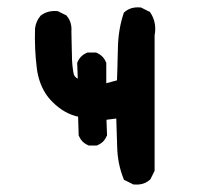

<svg xmlns="http://www.w3.org/2000/svg" viewBox="-20 -484 540 516"><path d="M336.4 10.7 316.9 1 313.5 -0.5 312 -3.9Q295.9 -43.9 294.9 -89.8Q293.9 -127.9 292.5 -165.5L266.1 -162.1L267.6 -122.6V-120.1L266.6 -118.2Q264.2 -112.8 260.7 -107.9Q257.3 -103 252.4 -99.6Q247.6 -96.2 242.2 -93.8L240.2 -92.8H238.3H220.7H218.8L216.8 -93.8Q208.5 -97.2 202.1 -103.5Q195.8 -109.9 192.4 -118.2L191.4 -120.1V-121.6L189.9 -170.4Q170.4 -174.8 153.6 -184.6Q136.7 -194.3 121.1 -210Q109.4 -221.2 100.8 -235.4Q92.3 -249.5 86.9 -265.4Q81.5 -281.2 79.1 -299.3Q72.3 -352.1 74.2 -407.7V-408.2Q76.7 -426.8 88.4 -440.9L88.9 -441.9L89.8 -442.4Q108.4 -456.5 133.8 -454.1H135.7L137.2 -453.1L156.7 -443.4L158.7 -442.4L159.7 -440.9Q173.8 -424.3 171.9 -398.9Q172.4 -380.9 172.6 -365.5Q172.9 -350.1 173.3 -335Q173.3 -320.8 174.6 -308.8Q175.8 -296.9 177.7 -287.1Q179.2 -277.8 189 -272.5L187.5 -313V-315.4L188.5 -317.4Q195.8 -334.5 212.9 -341.8L214.8 -342.8H216.8H236.3H238.3L240.2 -341.8Q257.3 -334.5 264.6 -317.4L265.6 -315.4V-313.5V-260.3L294.4 -268.1Q294.9 -282.7 295.4 -297.4Q295.9 -312 296.1 -326.4Q296.4 -340.8 296.9 -355.5Q297.9 -404.8 312 -447.3L313 -450.2L314.9 -451.7Q331.5 -466.3 357.4 -463.9H359.4L360.8 -462.9L380.4 -453.1L382.8 -452.1L384.3 -449.7Q401.9 -423.3 395.5 -388.7V-27.3V-24.9L394.5 -22.9L384.8 -3.4L383.8 -1.5L382.3 -0.5Q365.7 14.2 339.8 11.7H337.9Z"/></svg>

Font: NaikaiFont
Style: Bold
Weight: 700
Version: Version 1.89